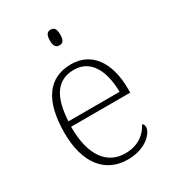

<svg xmlns="http://www.w3.org/2000/svg" viewBox="-182 -845 863 956"><g transform="rotate(-30 249.5 -366.5)"><path d="M259 -653C278 -653 289 -663 289 -698C289 -732 278 -743 259 -743C241 -743 229 -732 229 -698C229 -663 241 -653 259 -653ZM270 10C375 10 429 -51 429 -86C429 -97 425 -103 418 -107C395 -61 349 -23 274 -23C172 -23 105 -106 106 -273H446V-294C446 -452 375 -543 261 -543C133 -543 62 -451 62 -262C62 -88 142 10 270 10ZM402 -303H108C115 -432 156 -512 260 -512C354 -512 401 -427 402 -303Z"/></g></svg>

Font: Noto Serif Georgian ExtraLight
Style: Regular
Weight: 200
Designer: Monotype Design Team, Akaki Razmadze
Foundry: Google LLC
Version: Version 2.003